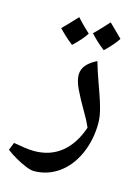

<svg xmlns="http://www.w3.org/2000/svg" viewBox="-138 -605 635 870"><g transform="rotate(15 179.0 -169.5)"><path d="M108 201Q94 201 70.5 191.5Q47 182 21.5 167.5Q-4 153 -25 137L-11 101Q17 106 41 109.5Q65 113 86 113Q161 113 213.5 70.5Q266 28 293 -52Q286 -68 278 -83.5Q270 -99 261 -114Q228 -170 210 -208Q192 -246 192 -273Q192 -300 209.5 -320Q227 -340 258 -355Q263 -337 271 -312.5Q279 -288 288 -263Q297 -238 304 -218Q317 -182 326 -147.5Q335 -113 335 -84Q335 -6 305.5 60.5Q276 127 224 164Q172 201 108 201ZM273 -410Q251 -427 234.5 -442.5Q218 -458 206 -472Q216 -481 232 -498Q248 -515 271 -540Q278 -533 293.5 -518Q309 -503 333 -479Q312 -447 273 -410ZM128 -396Q106 -413 89 -429Q72 -445 61 -457Q76 -472 92 -488.5Q108 -505 127 -526Q134 -518 149 -502.5Q164 -487 188 -465Q178 -449 163 -432Q148 -415 128 -396Z"/></g></svg>

Font: Noto Naskh Arabic Medium
Style: Regular
Weight: 500
Designer: Monotype Design Team, David Williams, Mohamad Dakak and Nizar Qandah
Foundry: Monotype Imaging Inc.
Version: Version 2.016